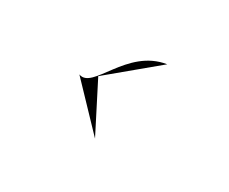

<svg xmlns="http://www.w3.org/2000/svg" viewBox="-38 -358 237 199"><g transform="rotate(20 81.0 -259.0)"><path d="M39 -267 77 -210 58 -272 121 -308C76 -309 57 -256 39 -267Z"/></g></svg>

Font: bitstorm
Style: cn
Weight: 400
Version: Version 0.2